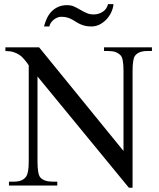

<svg xmlns="http://www.w3.org/2000/svg" viewBox="-20 -889 763 920"><path d="M685.1 -644.5Q642.1 -644.5 625.5 -619.6Q615.2 -602.5 615.2 -547.4V10.7H597.7L159.7 -522.5V-115.7Q159.7 -54.2 173.3 -38.6Q191.9 -18.6 231.4 -18.6H254.4V0H22.9V-18.6H45.9Q67.9 -18.6 82.3 -24.7Q96.7 -30.8 106 -43.9Q111.3 -52.2 114.5 -69.3Q117.7 -86.4 117.7 -115.7V-575.7Q115.2 -579.6 110.6 -586.2Q106 -592.8 100.1 -599.9Q94.2 -606.9 87.6 -613.8Q81.1 -620.6 73.7 -625.5Q61.5 -633.8 45.2 -639.2Q28.8 -644.5 5.9 -644.5V-662.1H167.5L571.8 -165.5V-547.4Q571.8 -579.1 568.4 -597.9Q564.9 -616.7 558.1 -623.5Q548.3 -633.8 534.4 -639.2Q520.5 -644.5 500.5 -644.5H478.5V-662.1H708V-644.5ZM523.9 -869.1Q522 -849.1 512.9 -829.8Q503.9 -810.5 489.7 -795.7Q475.6 -780.8 457.3 -771.5Q439 -762.2 418 -762.2Q399.9 -762.2 386.5 -765.6Q373 -769 362.3 -774.2Q351.6 -779.3 342.5 -785.4Q333.5 -791.5 323.5 -796.6Q313.5 -801.8 301.5 -805.2Q289.6 -808.6 273.4 -808.6Q263.7 -808.6 253.9 -804.4Q244.1 -800.3 236.3 -793.7Q228.5 -787.1 223.1 -778.8Q217.8 -770.5 216.8 -762.2H190.9Q196.3 -783.7 205.3 -802.5Q214.4 -821.3 228 -835Q241.7 -848.6 259.8 -856.4Q277.8 -864.3 301.8 -864.3Q320.8 -864.3 335.7 -857.4Q350.6 -850.6 365 -842Q379.4 -833.5 394.5 -826.7Q409.7 -819.8 428.7 -819.8Q452.6 -819.8 472.2 -832.5Q491.7 -845.2 497.6 -869.1Z"/></svg>

Font: Tai Heritage Pro
Style: Regular
Weight: 400
Designer: Faah Baccam, Walt Agee, Victor Gaultney, Annie Olsen
Foundry: SIL International
Version: Version 2.600